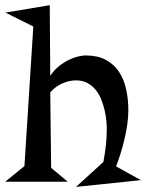

<svg xmlns="http://www.w3.org/2000/svg" viewBox="-40 -714 572 748"><path d="M-20 -5.9 55.2 -66.9 89.8 -610.8 -19 -665 153.8 -693.8 155.8 -418.9Q172.4 -442.9 192.4 -458.3Q212.4 -473.6 231.7 -482.4Q251 -491.2 267.3 -494.6Q283.7 -498 293 -498Q338.9 -498 370.6 -481.7Q402.3 -465.3 422.1 -436.5Q441.9 -407.7 450.9 -368.4Q460 -329.1 460 -283.2Q460 -257.8 455.8 -229Q451.7 -200.2 444.8 -171.1Q438 -142.1 429.4 -115Q420.9 -87.9 412.1 -65.9L508.8 -12.2L255.9 14.2L362.8 -83Q369.6 -119.1 372.8 -150.9Q376 -182.6 376 -210Q376 -223.6 374.3 -243.2Q372.6 -262.7 367.7 -283.9Q362.8 -305.2 354.5 -326.2Q346.2 -347.2 332.8 -363.8Q319.3 -380.4 300.5 -390.6Q281.7 -400.9 255.9 -400.9Q230.5 -400.9 203.9 -389.6Q177.2 -378.4 155.8 -354L159.2 -60.1L224.1 -5.9Z"/></svg>

Font: Risque
Style: Regular
Weight: 400
Designer: Astigmatic (AOETI)
Foundry: Astigmatic (AOETI)
Version: Version 1.000